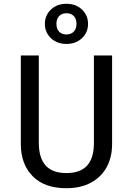

<svg xmlns="http://www.w3.org/2000/svg" viewBox="-20 -982 702 1014"><path d="M572 -221Q572 -152 543.5 -99.5Q515 -47 460.5 -17.5Q406 12 330 12Q215 12 152.5 -51.5Q90 -115 90 -221V-689H185V-228Q185 -148 221 -108Q257 -68 330 -68Q404 -68 440 -107.5Q476 -147 476 -228V-689H572ZM445 -856Q445 -811 413 -780.5Q381 -750 331 -750Q281 -750 249 -780.5Q217 -811 217 -856Q217 -901 249 -931.5Q281 -962 331 -962Q381 -962 413 -931.5Q445 -901 445 -856ZM278 -856Q278 -830 292 -815Q306 -800 331 -800Q355 -800 369.5 -815Q384 -830 384 -856Q384 -882 370 -897Q356 -912 331 -912Q306 -912 292 -897Q278 -882 278 -856Z"/></svg>

Font: Fira Sans
Style: Regular
Weight: 400
Designer: bBox Type GmbH & Carrois Corporate GbR & Edenspiekermann AG
Foundry: bBox Type GmbH & Carrois Corporate GbR & Edenspiekermann AG
Version: Version 4.301